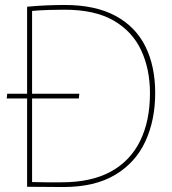

<svg xmlns="http://www.w3.org/2000/svg" viewBox="-20 -751 690 772"><path d="M234 1Q198 1 164 0.5Q130 0 89 0V-724Q130 -728 169.5 -729.5Q209 -731 240 -731Q363 -731 444 -687.5Q525 -644 564.5 -564.5Q604 -485 604 -377Q604 -268 564.5 -182.5Q525 -97 443 -48Q361 1 234 1ZM228 -18Q347 -18 425.5 -61Q504 -104 543.5 -184.5Q583 -265 583 -376Q583 -473 547.5 -549Q512 -625 436.5 -668.5Q361 -712 239 -712Q211 -712 176 -711Q141 -710 109 -707V-19Q138 -18 163.5 -18Q189 -18 228 -18ZM7 -355 9 -374H299L297 -355Z"/></svg>

Font: Murecho Thin
Style: Regular
Weight: 100
Designer: Neil Summerour
Foundry: Positype
Version: Version 1.010